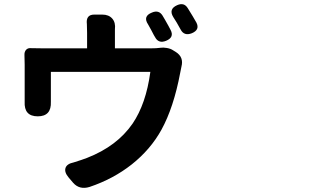

<svg xmlns="http://www.w3.org/2000/svg" viewBox="-20 -845 1540 916"><path d="M329.1 27.3 307.6 2Q286.1 -23.4 292.5 -43.5Q298.8 -63.5 332 -70.3Q373 -83 395.5 -91.8Q538.1 -147.5 612.3 -254.9Q676.8 -349.6 697.3 -502H460H222.7V-361.3Q222.7 -360.4 222.7 -359.4Q225.6 -290 160.2 -290Q93.8 -290 97.7 -360.4Q97.7 -365.2 97.7 -370.1V-537.1Q97.7 -564.5 96.7 -581.1Q95.7 -597.7 104.5 -607.4Q113.3 -617.2 129.9 -615.2Q149.4 -614.3 191.4 -614.3H395.5V-687.5Q395.5 -714.8 394.5 -729.5Q388.7 -775.4 429.7 -775.4H467.8Q499 -775.4 515.6 -756.3Q532.2 -737.3 528.3 -705.1Q528.3 -696.3 528.3 -687.5V-614.3H696.3Q726.6 -614.3 747.1 -617.2Q757.8 -619.1 775.4 -616.2Q793.9 -613.3 806.6 -604.5L819.3 -596.7Q857.4 -572.3 845.7 -527.3Q841.8 -505.9 839.8 -498Q808.6 -332 750 -225.6Q698.2 -131.8 608.4 -60.5Q520.5 8.8 407.2 46.9Q359.4 61.5 329.1 27.3ZM719.7 -668Q717.8 -670.9 713.9 -677.7Q705.1 -694.3 701.2 -702.1Q694.3 -715.8 686.5 -728.5Q660.2 -767.6 705.1 -785.2Q737.3 -798.8 754.9 -771.5Q758.8 -764.6 767.6 -750Q786.1 -717.8 793.9 -702.1Q812.5 -667 772.5 -650.4Q736.3 -635.7 719.7 -668ZM841.8 -704.1Q822.3 -740.2 806.6 -763.7Q783.2 -801.8 825.2 -820.3Q858.4 -835 876 -805.7Q887.7 -787.1 899.4 -767.6Q902.3 -762.7 908.2 -752.4Q914.1 -742.2 917 -737.3Q934.6 -703.1 895.5 -686.5Q858.4 -671.9 841.8 -704.1Z"/></svg>

Font: Bpmf GenSen Rounded B
Style: B
Weight: 700
Foundry: But Ko
Version: Version 1.320